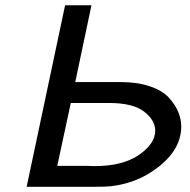

<svg xmlns="http://www.w3.org/2000/svg" viewBox="-20 -715 727 735"><path d="M82 0 229 -693.8 230 -694.8H330.1L268.1 -400.9H440.9Q505.9 -400.9 554 -384.5Q602.1 -368.2 626.5 -341.1Q650.9 -314 662.4 -286.4Q673.8 -258.8 673.8 -231Q673.8 -147 592.5 -80.6Q511.2 -14.2 403.8 -2Q384.8 0 347.2 0ZM199.2 -80.1H312Q316.9 -80.1 326.9 -79.6Q336.9 -79.1 341.8 -79.1Q449.7 -79.1 512 -122.1Q574.2 -165 574.2 -214.8Q574.2 -254.9 531.5 -287.8Q488.8 -320.8 397 -320.8H251Z"/></svg>

Font: CMU Bright
Style: SemiBoldOblique
Weight: 600
Italic angle: -12°
Version: Version 0.7.0